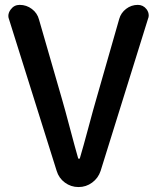

<svg xmlns="http://www.w3.org/2000/svg" viewBox="-20 -756 634 776"><path d="M209 -65.4 16.6 -677.7Q13.7 -684.6 13.7 -691.4Q13.7 -705.1 23.4 -717.8Q37.1 -736.3 59.6 -736.3Q86.9 -736.3 108.9 -719.7Q130.9 -703.1 137.7 -676.8L230.5 -355.5Q242.2 -315.4 262.7 -237.8Q283.2 -160.2 295.9 -116.2Q296.9 -114.3 299.3 -114.3Q301.8 -114.3 302.7 -116.2Q316.4 -162.1 337.4 -240.7Q358.4 -319.3 369.1 -355.5L461.9 -679.7Q468.8 -704.1 489.7 -720.2Q510.7 -736.3 537.1 -736.3Q558.6 -736.3 572.3 -718.8Q581.1 -707 581.1 -693.4Q581.1 -686.5 578.1 -679.7L386.7 -65.4Q377 -36.1 352.5 -18.1Q328.1 0 297.4 0Q266.6 0 242.2 -18.1Q217.8 -36.1 209 -65.4Z"/></svg>

Font: Gen Jyuu GothicX Medium
Style: Regular
Weight: 500
Designer: Ryoko NISHIZUKA (kana &amp; ideographs); Paul D. Hunt (Latin, Greek &amp; Cyrillic); Wenlong ZHANG (bopomofo); Sandoll C
Version: Version 1.058.20140828